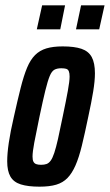

<svg xmlns="http://www.w3.org/2000/svg" viewBox="-20 -692 412 720"><path d="M128 8Q85 8 58 -0.5Q31 -9 19 -30Q7 -51 7 -87Q7 -116 13 -157Q19 -198 32 -254Q46 -317 57.5 -362.5Q69 -408 81.5 -438Q94 -468 111.5 -485.5Q129 -503 154 -510.5Q179 -518 215 -518Q259 -518 285.5 -509Q312 -500 324 -478Q336 -456 336 -417Q336 -389 329.5 -349Q323 -309 311 -254Q298 -191 287 -146Q276 -101 263 -71.5Q250 -42 233 -24.5Q216 -7 191 0.5Q166 8 128 8ZM134 -74Q146 -74 154.5 -77Q163 -80 170 -89.5Q177 -99 183.5 -118.5Q190 -138 197.5 -171Q205 -204 215 -254Q228 -316 234.5 -352Q241 -388 241 -405Q241 -418 238 -425Q235 -432 228 -434Q221 -436 210 -436Q194 -436 184 -430.5Q174 -425 166.5 -407Q159 -389 150 -352.5Q141 -316 128 -254Q115 -192 108.5 -157Q102 -122 102 -105Q102 -92 105.5 -85.5Q109 -79 116 -76.5Q123 -74 134 -74ZM265 -582 284 -672H372L352 -582ZM118 -582 138 -672H224L206 -582Z"/></svg>

Font: Saira UltraCondensed
Style: Bold Italic
Weight: 700
Width: 1
Italic angle: -12°
Designer: Hector Gatti with collaboration of the Omnibus-Type team
Foundry: Omnibus-Type
Version: Version 1.101